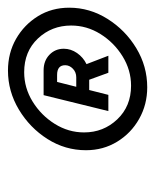

<svg xmlns="http://www.w3.org/2000/svg" viewBox="28 -706 398 494"><g transform="rotate(-90 227.0 -459.0)"><path d="M249.3 -279.2Q204.9 -279.2 168.1 -300Q131.2 -320.8 109.4 -356.6Q87.5 -392.4 87.5 -436.8Q87.5 -490.3 116.3 -535.8Q145.1 -581.2 192 -609.4Q238.9 -637.5 292.4 -637.5Q337.5 -637.5 374 -616.7Q410.4 -595.8 432.3 -560.4Q454.2 -525 454.2 -479.9Q454.2 -427.1 425.3 -381.2Q396.5 -335.4 350 -307.3Q303.5 -279.2 249.3 -279.2ZM133.3 -441.7Q133.3 -391.7 167 -356.2Q200.7 -320.8 253.5 -320.8Q293.8 -320.8 329.2 -342.7Q364.6 -364.6 386.5 -399.7Q408.3 -434.7 408.3 -475Q408.3 -525 375 -560.4Q341.7 -595.8 288.2 -595.8Q247.9 -595.8 212.5 -574Q177.1 -552.1 155.2 -517Q133.3 -481.9 133.3 -441.7ZM188.2 -379.2 229.2 -545.8H293.1Q317.4 -545.8 333 -530.9Q348.6 -516 348.6 -493.8Q348.6 -475.7 337.5 -459.7Q326.4 -443.8 309 -435.4L330.6 -379.2H286.8L268.8 -428.5H242.4L229.9 -379.2ZM250.7 -461.8H275Q288.2 -461.8 297.2 -470.5Q306.2 -479.2 306.2 -490.3Q306.2 -511.1 281.2 -511.1H263.2Z"/></g></svg>

Font: Afacad
Style: Italic
Weight: 400
Italic angle: -14°
Designer: Kristian Moeller
Foundry: Dicotype
Version: Version 1.000